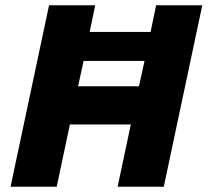

<svg xmlns="http://www.w3.org/2000/svg" viewBox="-20 -708 787 728"><path d="M20 0 166 -688H341L320 -587H551L572 -688H747L601 0H426L476 -236H245L195 0ZM276 -381H507L528 -477H297Z"/></svg>

Font: Saira
Style: Bold Italic
Weight: 700
Italic angle: -12°
Designer: Hector Gatti with collaboration of the Omnibus-Type team
Foundry: Omnibus-Type
Version: Version 1.100; ttfautohint (v1.8.3)